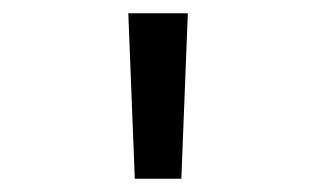

<svg xmlns="http://www.w3.org/2000/svg" viewBox="-20 -645 478 290"><path d="M183.6 -375 173.8 -625H263.7L253.9 -375Z"/></svg>

Font: Sudo Variable
Style: Regular
Weight: 400
Monospace: yes
Designer: Jens Kutilek
Foundry: Jens Kutilek
Version: Version 0.040